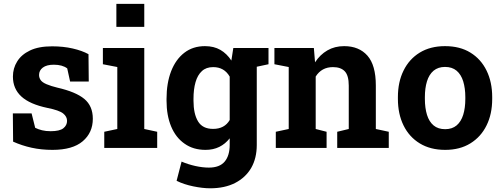

<svg xmlns="http://www.w3.org/2000/svg" viewBox="-20 -782 2655 1015"><path d="M257.3 10.3Q198.2 10.3 147.2 -1Q96.2 -12.2 49.3 -33.2L47.9 -182.6H147L166 -106.4Q182.6 -98.1 202.4 -93.3Q222.2 -88.4 247.6 -88.4Q295.4 -88.4 314.9 -104Q334.5 -119.6 334.5 -143.1Q334.5 -165.5 314 -182.1Q292.5 -199.2 231 -211.4Q137.2 -231 92.8 -272Q48.3 -313 48.3 -377Q48.3 -421.4 70.8 -457Q92.8 -493.2 138.4 -515.1Q184.1 -537.1 255.4 -537.1Q314.9 -537.1 364.5 -525.6Q414.1 -514.2 447.8 -495.6L449.2 -351.1H350.6L335.4 -420.4Q309.6 -439.9 264.2 -439.9Q226.6 -439.9 206.5 -424.8Q186.5 -409.7 186.5 -385.7Q186.5 -372.1 193.8 -360.4Q201.7 -347.2 225.8 -336.9Q250 -326.7 282.7 -318.8Q380.9 -296.4 425.8 -259Q470.7 -221.7 470.7 -154.3Q470.7 -80.6 417.2 -35.2Q363.8 10.3 257.3 10.3Z M595.2 -640.1V-761.7H742.7V-640.1ZM742.7 -528.3V-100.1L811 -85.4V0H531.2V-85.4L600.1 -100.1V-427.7L523.9 -442.4V-528.3Z M1399.4 -528.3V-442.4L1337.4 -429.2V-15.6Q1337.4 54.2 1308.1 105.5Q1278.3 156.7 1223.1 185.1Q1168 213.4 1091.3 213.4Q1051.3 213.4 1001.5 203.1Q951.7 192.9 913.6 173.8L939.9 72.3Q974.1 86.9 1012.5 95.5Q1050.8 104 1084 104Q1141.1 104 1167.7 72.3Q1194.3 40.5 1194.3 -16.1V-50.8Q1170.9 -21 1139.2 -5.4Q1107.4 10.3 1066.4 10.3Q1001.5 10.3 955.6 -22.5Q909.2 -54.7 884.8 -113.3Q860.4 -171.9 860.4 -249.5V-259.8Q860.4 -342.8 884.8 -405.8Q909.2 -468.3 954.6 -503.2Q1000 -538.1 1063.5 -538.1Q1110.8 -538.1 1145 -518.3Q1179.2 -498.5 1203.1 -461.9L1213.4 -528.3ZM1194.3 -147.5V-377Q1165.5 -427.2 1106.9 -427.2Q1069.8 -427.2 1047.4 -406.2Q1024.4 -385.3 1013.7 -347.7Q1002.9 -310.1 1002.9 -259.8V-249.5Q1002.9 -180.2 1026.9 -140.4Q1050.8 -100.6 1106.4 -100.6Q1167 -100.6 1194.3 -147.5Z M1648.9 -100.1 1706.5 -85.4V0H1438V-85.4L1506.3 -100.1V-427.7L1430.7 -442.4V-528.3H1639.2L1645.5 -452.6Q1671.9 -493.2 1710.7 -515.6Q1749.5 -538.1 1799.3 -538.1Q1877.9 -538.1 1922.4 -487.8Q1966.8 -437.5 1966.8 -330.1V-100.1L2035.2 -85.4V0H1762.7V-85.4L1823.7 -100.1V-329.6Q1823.7 -382.8 1802.7 -405Q1781.7 -427.2 1740.2 -427.2Q1680.2 -427.2 1648.9 -377.4Z M2333.5 10.3Q2255.4 10.3 2199.2 -23.9Q2143.1 -58.1 2113.3 -118.9Q2083.5 -179.7 2083.5 -258.8V-269Q2083.5 -348.6 2113.3 -408.7Q2143.1 -469.7 2199 -503.9Q2254.9 -538.1 2332.5 -538.1Q2411.6 -538.1 2466.8 -503.9Q2522.5 -469.7 2552.2 -408.9Q2582 -348.1 2582 -269V-258.8Q2582 -179.2 2552.2 -119.1Q2522.5 -58.6 2466.8 -24.2Q2411.1 10.3 2333.5 10.3ZM2333.5 -99.1Q2370.1 -99.1 2394 -119.1Q2417.5 -139.2 2428.7 -175Q2439.9 -210.9 2439.9 -258.8V-269Q2439.9 -315.4 2428.7 -352.1Q2417.5 -388.2 2393.8 -408.2Q2370.1 -428.2 2332.5 -428.2Q2296.4 -428.2 2272 -408.2Q2248 -387.7 2237.1 -351.8Q2226.1 -315.9 2226.1 -269V-258.8Q2226.1 -211.4 2237.3 -174.8Q2248.5 -138.7 2272.2 -118.9Q2295.9 -99.1 2333.5 -99.1Z"/></svg>

Font: Suwannaphum
Style: Bold
Weight: 700
Designer: Danh Hong
Version: Version 8.002; ttfautohint (v1.8.3)